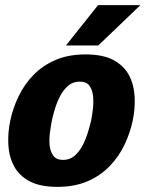

<svg xmlns="http://www.w3.org/2000/svg" viewBox="-20 -720 567 748"><path d="M20 -250Q30 -298 52 -344Q74 -390 109.5 -427Q145 -464 195.5 -486Q246 -508 313 -508Q381 -508 422 -486Q463 -464 482.5 -427Q502 -390 504.5 -344Q507 -298 497 -250Q487 -202 465 -156Q443 -110 407.5 -73Q372 -36 321.5 -14Q271 8 203 8Q136 8 95 -14Q54 -36 34.5 -73Q15 -110 12.5 -156Q10 -202 20 -250ZM182 -250Q178 -229 174.5 -203Q171 -177 173.5 -153Q176 -129 188 -113Q200 -97 226 -97Q252 -97 270.5 -113Q289 -129 301.5 -153Q314 -177 322 -203Q330 -229 335 -250Q339 -270 342 -296Q345 -322 342.5 -346Q340 -370 328.5 -386Q317 -402 291 -402Q264 -402 245.5 -386Q227 -370 214.5 -346Q202 -322 194 -296Q186 -270 182 -250ZM527 -700 363 -543H237L362 -700Z"/></svg>

Font: Epunda Sans ExtraBold
Style: Italic
Weight: 800
Italic angle: -12.0243°
Designer: Simon Atzbach
Foundry: typofactur
Version: Version 2.204; ttfautohint (v1.8.4.7-5d5b)